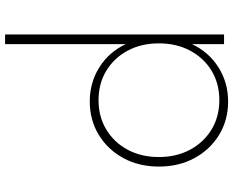

<svg xmlns="http://www.w3.org/2000/svg" viewBox="-101 -800 917 755"><g transform="rotate(-90 357.5 -422.5)"><path d="M335.5 16Q410 16 470 -21.8Q530 -59.5 561.5 -126V0H599.5V-861H561.5V-386.5Q530.5 -452.5 470.5 -490.2Q410.5 -528 336 -528Q263 -528 205 -492.8Q147 -457.5 113.5 -396.2Q80 -335 80 -256Q80 -177.5 113.5 -116Q147 -54.5 205 -19.2Q263 16 335.5 16ZM341 -18.5Q276.5 -18.5 226 -49Q175.5 -79.5 146.5 -133.2Q117.5 -187 117.5 -256Q117.5 -325.5 146.2 -379Q175 -432.5 225.5 -463Q276 -493.5 341 -493.5Q406.5 -493.5 456.8 -463Q507 -432.5 535.8 -379Q564.5 -325.5 564.5 -256Q564.5 -187 535.8 -133.2Q507 -79.5 456.8 -49Q406.5 -18.5 341 -18.5Z"/></g></svg>

Font: Spartan ExtraLight
Style: Regular
Weight: 200
Designer: Matt Bailey, Mirko Velimirovic
Foundry: Matt Bailey
Version: Version 1.003; ttfautohint (v1.8.3)